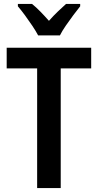

<svg xmlns="http://www.w3.org/2000/svg" viewBox="-20 -957 499 977"><path d="M289 0H169V-609H14V-714H444V-609H289ZM174 -777Q163 -798 145 -825Q127 -852 107.5 -878.5Q88 -905 71 -925V-937H143Q163 -921 185 -898.5Q207 -876 229 -851Q254 -879 274 -898Q294 -917 316 -937H388V-925Q372 -905 352.5 -879Q333 -853 314.5 -826Q296 -799 285 -777Z"/></svg>

Font: Noto Sans Georgian Condensed SemiBold
Style: Regular
Weight: 600
Width: 3
Designer: Monotype Design Team, Akaki Razmadze
Foundry: Google LLC
Version: Version 2.005; ttfautohint (v1.8.4.7-5d5b)